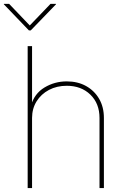

<svg xmlns="http://www.w3.org/2000/svg" viewBox="-52 -964 643 984"><path d="M112.3 -359.4V0H89.8V-727.5H112.3V-421.9H106.4Q124 -484.4 176 -515.6Q228 -546.9 290 -546.9Q346.2 -546.9 388.9 -523.2Q431.6 -499.5 456.1 -457.5Q480.5 -415.5 480.5 -359.4V0H458V-359.4Q458 -433.6 411.1 -479Q364.3 -524.4 290 -524.4Q239.3 -524.4 199 -503.2Q158.7 -481.9 135.5 -444.6Q112.3 -407.2 112.3 -359.4ZM-5.4 -944.3 100.6 -833.5 207 -944.3H234.9V-941.9L105.5 -808.1H96.2L-32.2 -941.9V-944.3Z"/></svg>

Font: Inter 18pt Thin
Style: Regular
Weight: 250
Designer: Rasmus Andersson
Foundry: rsms
Version: Version 4.001;git-66647c0bb